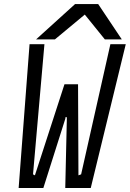

<svg xmlns="http://www.w3.org/2000/svg" viewBox="-20 -948 654 968"><path d="M129 -725H204L146.5 -69L156 -64L305 -523H373.5L375.5 -64L389 -69L536.5 -725H614L437.5 0H309L317 -350V-357H310L309.5 -350L198.5 0H74ZM358.5 -927.5H475L594 -749.5H508.5L407.5 -874.5L257 -749.5H162Z"/></svg>

Font: JuliaMono Light
Style: Italic
Weight: 300
Italic angle: -9°
Monospace: yes
Designer: cormullion
Foundry: corm
Version: Version 0.054; ttfautohint (v1.8.4)